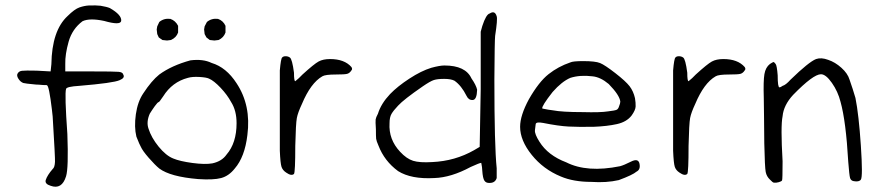

<svg xmlns="http://www.w3.org/2000/svg" viewBox="-20 -679 3308 728"><path d="M316.4 -658.2Q344.7 -659.2 361.3 -657.2Q384.8 -653.3 396.5 -648.4Q442.4 -622.1 439.5 -599.6Q436.5 -582 375 -599.6Q320.3 -611.3 293 -598.6Q253.9 -569.3 240.2 -521Q226.6 -472.7 227.5 -436.5V-408.2H327.1Q414.1 -408.2 429.7 -406.7Q445.3 -405.3 447.3 -396.5Q455.1 -383.8 433.6 -375Q410.2 -364.3 280.3 -353.5Q232.4 -350.6 230.5 -341.8Q224.6 -323.2 235.4 -170.9Q240.2 -42 230.5 -10.7Q214.8 41 171.9 25.4Q149.4 18.6 153.3 3.9Q159.2 -14.6 179.7 -38.1Q187.5 -43.9 188.5 -65.4Q189.5 -76.2 179.7 -237.3Q178.7 -247.1 176.8 -263.7Q166 -353.5 158.2 -355.5L156.2 -356.4Q152.3 -356.4 148.4 -356.4Q144.5 -356.4 139.6 -356.9Q134.8 -357.4 127.9 -357.9Q121.1 -358.4 116.2 -358.4Q74.2 -362.3 68.4 -364.3Q57.6 -368.2 49.8 -380.4Q42 -392.6 46.9 -400.4Q51.8 -409.2 63.5 -410.6Q75.2 -412.1 119.1 -411.1L171.9 -408.2L174.8 -435.5Q176.8 -563.5 236.3 -618.2Q262.7 -644.5 281.2 -650.9Q299.8 -657.2 316.4 -658.2Z M702.1 -450.2Q750 -456.1 782.2 -440.4Q837.9 -423.8 877 -363.3Q932.6 -279.3 918 -167Q908.2 -84 870.1 -40Q847.7 -11.7 818.4 -3.9Q789.1 3.9 731.4 0Q626 -8.8 584 -40Q567.4 -53.7 543.9 -80.6Q520.5 -107.4 513.7 -123Q509.8 -128.9 497.1 -161.1Q488.3 -197.3 495.1 -245.6Q502 -293.9 523.4 -325.2Q554.7 -373 584 -396.5Q630.9 -430.7 702.1 -450.2ZM772.5 -380.9Q762.7 -385.7 735.8 -387.2Q709 -388.7 692.4 -383.8Q632.8 -368.2 598.6 -313.5Q584 -292 582 -292Q578.1 -292 566.9 -276.4Q555.7 -260.7 547.9 -248Q534.2 -216.8 543 -191.4Q553.7 -157.2 581.5 -123Q609.4 -88.9 636.7 -78.1Q662.1 -67.4 710 -61Q757.8 -54.7 785.2 -59.6Q821.3 -67.4 838.9 -92.8Q877 -136.7 877 -211.9Q877 -259.8 856.4 -292Q841.8 -319.3 816.4 -346.2Q791 -373 772.5 -380.9ZM582 -537.1 576.2 -549.8 574.2 -567.4 576.2 -579.1 584 -595.7Q601.6 -610.4 626 -607.4Q645.5 -600.6 655.3 -581.1V-555.7Q648.4 -536.1 627.9 -527.3L613.3 -525.4L595.7 -527.3ZM762.7 -537.1 755.9 -549.8 753.9 -567.4 755.9 -579.1 764.6 -595.7Q782.2 -610.4 806.6 -607.4Q826.2 -600.6 835 -581.1V-555.7Q828.1 -536.1 808.6 -527.3L793 -525.4L775.4 -527.3Z M1049.8 -460.9Q1053.7 -465.8 1063 -465.8Q1072.3 -465.8 1079.1 -460.9Q1087.9 -455.1 1094.7 -403.3Q1094.7 -371.1 1099.6 -371.1Q1113.3 -381.8 1127 -396.5Q1170.9 -436.5 1188 -445.8Q1205.1 -455.1 1231.4 -455.1Q1286.1 -455.1 1312.5 -424.8Q1317.4 -417 1312.5 -412.1Q1305.7 -401.4 1295.9 -398.9Q1286.1 -396.5 1253.9 -396.5Q1212.9 -396.5 1202.1 -389.6Q1158.2 -364.3 1125 -285.2Q1109.4 -252 1105.5 -231.4Q1101.6 -210.9 1099.6 -126Q1099.6 -26.4 1094.7 -19.5Q1085 -10.7 1065.4 -24.4Q1051.8 -33.2 1047.4 -46.4Q1043 -59.6 1041 -107.4V-412.1Q1044.9 -457 1049.8 -460.9Z M1836.9 -627.9Q1856.4 -640.6 1863.3 -617.2Q1867.2 -606.4 1857.4 -543Q1855.5 -528.3 1854.5 -377.9Q1854.5 -125 1863.3 -41V-3.9Q1857.4 14.6 1836.9 14.6Q1823.2 15.6 1816.9 6.3Q1810.5 -2.9 1808.6 -32.2Q1808.6 -38.1 1807.6 -44.9Q1806.6 -51.8 1805.7 -56.2Q1804.7 -60.5 1804.7 -61.5Q1798.8 -61.5 1764.6 -45.9Q1690.4 -5.9 1627 -3.9Q1539.1 1 1489.3 -30.3Q1437.5 -68.4 1415 -127Q1407.2 -144.5 1406.2 -152.8Q1405.3 -161.1 1405.3 -188.5Q1403.3 -218.8 1404.3 -226.1Q1405.3 -233.4 1413.1 -248Q1424.8 -286.1 1459 -322.3Q1487.3 -351.6 1532.2 -380.9Q1577.1 -410.2 1615.2 -421.9Q1647.5 -430.7 1665 -430.7Q1745.1 -430.7 1767.6 -381.8Q1785.2 -356.4 1789.1 -338.9Q1788.1 -300.8 1772.5 -299.8Q1756.8 -298.8 1749 -315.4Q1729.5 -354.5 1703.1 -373Q1689.5 -379.9 1664.1 -379.9Q1638.7 -379.9 1625 -375.5Q1611.3 -371.1 1583 -351.6Q1510.7 -301.8 1489.3 -278.3Q1471.7 -259.8 1464.4 -247.1Q1457 -234.4 1457 -211.9Q1453.1 -150.4 1497.1 -103.5Q1521.5 -77.1 1546.4 -69.3Q1571.3 -61.5 1619.1 -64.5Q1705.1 -68.4 1777.3 -109.4L1798.8 -122.1L1802.7 -340.8V-558.6L1808.6 -580.1Q1823.2 -625 1836.9 -627.9Z M2142.6 -442.4Q2152.3 -447.3 2191.4 -447.3Q2237.3 -447.3 2255.4 -439.9Q2273.4 -432.6 2313.5 -401.4Q2352.5 -371.1 2367.2 -352.1Q2381.8 -333 2387.7 -306.6Q2390.6 -289.1 2390.1 -275.4Q2389.6 -261.7 2375 -241.2Q2356.4 -216.8 2319.3 -208.5Q2282.2 -200.2 2230.5 -198.2Q2172.9 -197.3 2135.3 -199.2Q2097.7 -201.2 2039.1 -212.9Q2012.7 -217.8 2011.2 -208.5Q2009.8 -199.2 2008.3 -185.1Q2006.8 -170.9 2025.4 -141.6Q2057.6 -89.8 2127 -63.5Q2206.1 -23.4 2331.1 -48.8Q2345.7 -52.7 2373 -66.4Q2400.4 -80.1 2404.8 -58.1Q2409.2 -36.1 2393.6 -28.3Q2378.9 -15.6 2326.2 3.9Q2279.3 14.6 2222.7 10.7Q2154.3 10.7 2106.4 -9.8Q2040 -37.1 1996.1 -91.8Q1952.1 -146.5 1952.1 -198.2Q1952.1 -241.2 1985.4 -302.7Q2023.4 -369.1 2060.1 -397.9Q2096.7 -426.8 2142.6 -442.4ZM2226.6 -389.6Q2179.7 -395.5 2142.6 -383.8Q2110.4 -370.1 2075.2 -330.1Q2033.2 -276.4 2036.1 -267.6Q2037.1 -267.6 2043.5 -266.1Q2049.8 -264.6 2058.6 -263.2Q2067.4 -261.7 2076.2 -260.7Q2111.3 -253.9 2189.5 -253.9Q2256.8 -252 2286.1 -256.8Q2311.5 -259.8 2317.9 -262.7Q2324.2 -265.6 2327.1 -275.4Q2332 -287.1 2332 -293.9Q2329.1 -318.4 2288.1 -360.4Q2256.8 -386.7 2226.6 -389.6Z M2541 -460.9Q2544.9 -465.8 2554.2 -465.8Q2563.5 -465.8 2570.3 -460.9Q2579.1 -455.1 2585.9 -403.3Q2585.9 -371.1 2590.8 -371.1Q2604.5 -381.8 2618.2 -396.5Q2662.1 -436.5 2679.2 -445.8Q2696.3 -455.1 2722.7 -455.1Q2777.3 -455.1 2803.7 -424.8Q2808.6 -417 2803.7 -412.1Q2796.9 -401.4 2787.1 -398.9Q2777.3 -396.5 2745.1 -396.5Q2704.1 -396.5 2693.4 -389.6Q2649.4 -364.3 2616.2 -285.2Q2600.6 -252 2596.7 -231.4Q2592.8 -210.9 2590.8 -126Q2590.8 -26.4 2585.9 -19.5Q2576.2 -10.7 2556.6 -24.4Q2543 -33.2 2538.6 -46.4Q2534.2 -59.6 2532.2 -107.4V-412.1Q2536.1 -457 2541 -460.9Z M3074.2 -455.1Q3093.8 -461.9 3120.1 -452.1Q3146.5 -443.4 3170.4 -421.9Q3194.3 -400.4 3201.2 -377Q3213.9 -340.8 3223.6 -307.6Q3236.3 -244.1 3244.1 -126.5Q3252 -8.8 3244.1 2Q3237.3 11.7 3216.8 7.8Q3206.1 5.9 3203.1 -4.4Q3200.2 -14.6 3196.3 -65.4Q3187.5 -219.7 3167 -293Q3157.2 -332 3134.3 -364.7Q3111.3 -397.5 3092.8 -397.5Q3063.5 -397.5 2987.3 -319.3Q2951.2 -280.3 2947.3 -238.3Q2939.5 -201.2 2947.3 -67.4Q2947.3 2 2945.3 4.9Q2943.4 8.8 2933.1 11.7Q2922.9 14.6 2915 13.7Q2910.2 13.7 2899.4 2Q2886.7 -9.8 2883.3 -26.9Q2879.9 -43.9 2877.9 -135.7Q2877.9 -170.9 2877 -232.9Q2876 -294.9 2876 -307.6Q2874 -372.1 2878.4 -397.9Q2882.8 -423.8 2899.4 -436.5Q2910.2 -443.4 2912.6 -443.8Q2915 -444.3 2920.9 -436.5Q2925.8 -430.7 2928.7 -393.6Q2928.7 -347.7 2935.5 -347.7Q2939.5 -347.7 2947.3 -353.5Q2959 -356.4 2977.5 -377Q3046.9 -444.3 3074.2 -455.1Z"/></svg>

Font: JasonHandwriting2
Style: Regular
Weight: 400
Version: Version 1.05.10